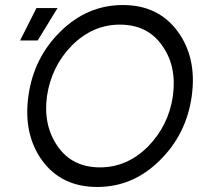

<svg xmlns="http://www.w3.org/2000/svg" viewBox="-20 -732 788 764"><path d="M60 -571H130L209 -700H125ZM469 -712Q327 -712 220 -606Q114 -502 93 -350Q72 -198 148 -93Q225 12 367 12Q508 12 614 -92Q722 -197 743 -350Q764 -502 687 -607Q610 -712 469 -712ZM457 -634Q567 -634 625 -551Q655 -509 665.5 -459Q676 -409 668 -350Q651 -233 569 -149Q486 -66 378 -66Q268 -66 210 -149Q151 -233 167 -350Q176 -409 200.5 -459Q225 -509 266 -551Q349 -634 457 -634Z"/></svg>

Font: Unageo
Style: Regular-Italic
Weight: 400
Designer: Richard Sepsi
Foundry: Richard Sepsi
Version: Version 2.000